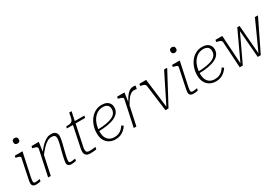

<svg xmlns="http://www.w3.org/2000/svg" viewBox="68 -1831 4206 2903"><g transform="rotate(-30 2170.5 -379.5)"><path d="M85 -57Q85 -73 88 -92.5Q91 -112 96.5 -137Q102 -162 108 -192L164 -460Q166 -472 159 -479Q152 -486 136 -491.5Q120 -497 95 -502L85 -504L92 -537H226L148 -171Q142 -146 138.5 -125.5Q135 -105 133 -90Q131 -75 131 -64Q131 -48 140 -41Q149 -34 164 -34Q180 -34 194 -36Q208 -38 220.5 -40.5Q233 -43 242 -43L235 -7Q225 -5 211.5 -2.5Q198 0 184 1.5Q170 3 155 3Q135 3 119 -3.5Q103 -10 94 -23.5Q85 -37 85 -57ZM173 -723Q173 -748 186.5 -759.5Q200 -771 221 -771Q241 -771 255 -759.5Q269 -748 269 -723Q269 -698 255 -686.5Q241 -675 221 -675Q200 -675 186.5 -686.5Q173 -698 173 -723Z M364 0H410L488 -364V-372L511 -537H384L376 -503L386 -501Q411 -496 428.5 -489Q446 -482 454.5 -473Q463 -464 460 -450ZM768 -171 812 -347Q819 -379 824 -407Q829 -435 829 -459Q829 -498 804 -522.5Q779 -547 725 -547Q678 -547 633 -520Q588 -493 545 -446Q502 -399 459 -338L468 -312Q513 -372 553.5 -415Q594 -458 633 -482Q672 -506 712 -506Q749 -506 765.5 -491Q782 -476 782 -450Q782 -427 778 -404Q774 -381 767 -350L727 -193Q720 -161 714.5 -136Q709 -111 705.5 -91.5Q702 -72 702 -56Q702 -36 711 -22.5Q720 -9 736 -3Q752 3 773 3Q787 3 801.5 1.5Q816 0 829.5 -2.5Q843 -5 854 -7L860 -43Q851 -43 839 -40.5Q827 -38 813 -36Q799 -34 783 -34Q768 -34 759 -41Q750 -48 750 -64Q750 -75 752 -90Q754 -105 758 -125Q762 -145 768 -171Z M1103 5Q1074 5 1051.5 -3Q1029 -11 1016.5 -30Q1004 -49 1004 -80Q1004 -96 1006.5 -114Q1009 -132 1015 -158L1091 -524L1120 -537H1306L1298 -500H980L987 -532H996Q1028 -532 1051.5 -536.5Q1075 -541 1090 -554.5Q1105 -568 1111 -596L1131 -691H1172L1060 -157Q1056 -140 1054 -127Q1052 -114 1051 -104Q1050 -94 1050 -85Q1050 -59 1064.5 -46.5Q1079 -34 1109 -34Q1137 -34 1160 -36Q1183 -38 1198 -40.5Q1213 -43 1215 -43L1207 -4Q1191 -1 1162.5 2Q1134 5 1103 5Z M1540 12Q1479 12 1432.5 -14Q1386 -40 1360 -89.5Q1334 -139 1334 -209Q1334 -275 1354 -336Q1374 -397 1410.5 -444.5Q1447 -492 1498 -519.5Q1549 -547 1611 -547Q1661 -547 1694.5 -530.5Q1728 -514 1745 -485.5Q1762 -457 1762 -419Q1762 -371 1736.5 -334Q1711 -297 1661 -272.5Q1611 -248 1536.5 -235Q1462 -222 1364 -221L1368 -251Q1463 -254 1529.5 -265.5Q1596 -277 1637 -298Q1678 -319 1696.5 -348.5Q1715 -378 1715 -418Q1715 -448 1703 -468Q1691 -488 1668 -498.5Q1645 -509 1611 -509Q1559 -509 1517 -485Q1475 -461 1445 -419Q1415 -377 1399.5 -322.5Q1384 -268 1384 -207Q1384 -145 1404 -104.5Q1424 -64 1459.5 -45Q1495 -26 1540 -26Q1585 -26 1617 -39.5Q1649 -53 1672.5 -76Q1696 -99 1716 -129L1745 -106Q1725 -74 1695.5 -47Q1666 -20 1627 -4Q1588 12 1540 12Z M1859 0H1905L1985 -372L1982 -366L2006 -537H1879L1871 -503L1881 -501Q1906 -496 1923.5 -489Q1941 -482 1949.5 -473Q1958 -464 1955 -450ZM2204 -542Q2202 -543 2190.5 -545.5Q2179 -548 2161 -548Q2129 -548 2102 -531.5Q2075 -515 2051 -486Q2027 -457 2005 -419Q1983 -381 1958 -339L1967 -314Q1987 -350 2007.5 -382.5Q2028 -415 2049.5 -440Q2071 -465 2095 -479.5Q2119 -494 2147 -494Q2164 -494 2175.5 -491.5Q2187 -489 2193 -488Z M2385 -537H2268L2260 -503L2270 -501Q2295 -496 2312.5 -489.5Q2330 -483 2339 -473.5Q2348 -464 2350 -451L2409 6H2462Q2498 -61 2534 -128Q2570 -195 2605.5 -262Q2641 -329 2677 -396Q2713 -463 2749 -530V-537H2699Q2666 -472 2633.5 -407Q2601 -342 2569 -277Q2537 -212 2504.5 -147Q2472 -82 2439 -17L2450 -13Z M2831 -57Q2831 -73 2834 -92.5Q2837 -112 2842.5 -137Q2848 -162 2854 -192L2910 -460Q2912 -472 2905 -479Q2898 -486 2882 -491.5Q2866 -497 2841 -502L2831 -504L2838 -537H2972L2894 -171Q2888 -146 2884.5 -125.5Q2881 -105 2879 -90Q2877 -75 2877 -64Q2877 -48 2886 -41Q2895 -34 2910 -34Q2926 -34 2940 -36Q2954 -38 2966.5 -40.5Q2979 -43 2988 -43L2981 -7Q2971 -5 2957.5 -2.5Q2944 0 2930 1.5Q2916 3 2901 3Q2881 3 2865 -3.5Q2849 -10 2840 -23.5Q2831 -37 2831 -57ZM2919 -723Q2919 -748 2932.5 -759.5Q2946 -771 2967 -771Q2987 -771 3001 -759.5Q3015 -748 3015 -723Q3015 -698 3001 -686.5Q2987 -675 2967 -675Q2946 -675 2932.5 -686.5Q2919 -698 2919 -723Z M3293 12Q3232 12 3185.5 -14Q3139 -40 3113 -89.5Q3087 -139 3087 -209Q3087 -275 3107 -336Q3127 -397 3163.5 -444.5Q3200 -492 3251 -519.5Q3302 -547 3364 -547Q3414 -547 3447.5 -530.5Q3481 -514 3498 -485.5Q3515 -457 3515 -419Q3515 -371 3489.5 -334Q3464 -297 3414 -272.5Q3364 -248 3289.5 -235Q3215 -222 3117 -221L3121 -251Q3216 -254 3282.5 -265.5Q3349 -277 3390 -298Q3431 -319 3449.5 -348.5Q3468 -378 3468 -418Q3468 -448 3456 -468Q3444 -488 3421 -498.5Q3398 -509 3364 -509Q3312 -509 3270 -485Q3228 -461 3198 -419Q3168 -377 3152.5 -322.5Q3137 -268 3137 -207Q3137 -145 3157 -104.5Q3177 -64 3212.5 -45Q3248 -26 3293 -26Q3338 -26 3370 -39.5Q3402 -53 3425.5 -76Q3449 -99 3469 -129L3498 -106Q3478 -74 3448.5 -47Q3419 -20 3380 -4Q3341 12 3293 12Z M3759 6H3706L3678 -451Q3677 -464 3667.5 -473.5Q3658 -483 3640.5 -489.5Q3623 -496 3598 -501L3588 -503L3596 -537H3714L3747 -13L3734 -17Q3764 -82 3794.5 -147Q3825 -212 3855 -277Q3885 -342 3915.5 -407Q3946 -472 3976 -537H4016L4059 -12L4049 -18Q4078 -83 4107.5 -147.5Q4137 -212 4166.5 -277Q4196 -342 4225.5 -407Q4255 -472 4284 -537H4334V-530Q4301 -463 4268.5 -396Q4236 -329 4203.5 -262Q4171 -195 4138.5 -128Q4106 -61 4073 6H4020L3980 -488L3995 -495Q3956 -412 3917 -328.5Q3878 -245 3838.5 -161.5Q3799 -78 3759 6Z"/></g></svg>

Font: Roboto Serif 20pt Thin
Style: Italic
Weight: 250
Italic angle: -10°
Version: Version 1.007